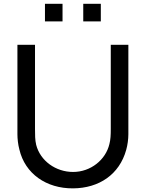

<svg xmlns="http://www.w3.org/2000/svg" viewBox="-20 -989 778 1024"><path d="M219.8 -968.8V-875H313.5V-968.8ZM424 -968.8V-875H517.7V-968.8ZM664.6 -750H570.8V-301C570.8 -270.8 569.8 -244.8 563.5 -220.8C543.8 -136.5 463.5 -71.9 369.8 -71.9C277.1 -71.9 194.8 -131.2 172.9 -216.7C166.7 -242.7 166.7 -270.8 166.7 -301V-750H72.9V-272.9C72.9 -250 76 -218.8 83.3 -191.7C113.5 -62.5 227.1 16.7 369.8 15.6C508.3 14.6 616.7 -58.3 653.1 -189.6C660.4 -215.6 664.6 -246.9 664.6 -272.9Z"/></svg>

Font: Manrope3 Medium
Style: Regular
Weight: 500
Width: 4
Designer: Mikhail Sharanda
Foundry: Mikhail Sharanda
Version: Version 3.000;PS 003.000;hotconv 1.0.88;makeotf.lib2.5.64775